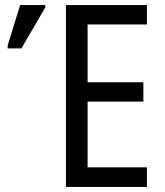

<svg xmlns="http://www.w3.org/2000/svg" viewBox="-20 -734 647 754"><path d="M557 0V-77H324V-335H543V-411H324V-638H557V-714H239V0ZM10 -544H64L158 -705V-714H59L10 -555Z"/></svg>

Font: Noto Sans Condensed
Style: Regular
Weight: 400
Width: 3
Designer: Monotype Design Team
Foundry: Monotype Imaging Inc.
Version: Version 2.013